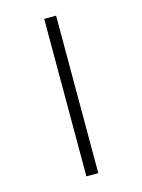

<svg xmlns="http://www.w3.org/2000/svg" viewBox="-115 -740 659 888"><g transform="rotate(-15 214.5 -296.0)"><path d="M186 -673H243V81H186Z"/></g></svg>

Font: Noto Serif Hebrew Condensed SemiBold
Style: Regular
Weight: 600
Width: 3
Designer: Monotype Design Team
Foundry: Monotype Imaging Inc.
Version: Version 2.004; ttfautohint (v1.8.4.7-5d5b)